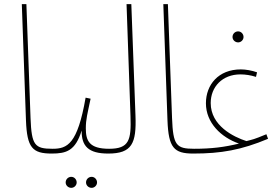

<svg xmlns="http://www.w3.org/2000/svg" viewBox="-20 -734 1330 924"><path d="M229 5C242 5 247 0 247 -7C247 -12 245 -18 233 -18C147 -18 132 -35 127 -165L107 -714H85L105 -154C110 -23 136 5 229 5Z M229 5C299 5 343 -8 373 -106C372 -31 405 5 501 5C514 5 519 0 519 -7C519 -12 517 -18 505 -18C410 -18 393 -56 393 -116C393 -160 401 -187 416 -259L392 -264C353 -40 304 -18 233 -18ZM421 170C435 170 447 158 447 144C447 129 435 117 421 117C406 117 394 129 394 144C394 158 406 170 421 170ZM323 170C337 170 349 158 349 144C349 129 337 117 323 117C308 117 296 129 296 144C296 158 308 170 323 170Z M501 5C615 5 637 -44 632 -177L612 -714H589L608 -175C612 -60 602 -18 505 -18Z M910 5C923 5 928 0 928 -7C928 -12 926 -18 914 -18C828 -18 813 -35 808 -165L788 -714H766L786 -154C791 -23 817 5 910 5Z M1126 -530C1140 -530 1152 -542 1152 -556C1152 -571 1140 -583 1126 -583C1111 -583 1099 -571 1099 -556C1099 -542 1111 -530 1126 -530ZM910 5C1044 5 1141 -12 1270 -66L1262 -88C1197 -61 1199 -64 1166 -55C1104 -75 994 -129 994 -238C994 -316 1050 -376 1137 -376C1161 -376 1187 -372 1212 -364L1217 -386C1192 -395 1162 -400 1139 -400C1031 -400 971 -326 971 -237C971 -143 1044 -73 1130 -43C1060 -26 999 -18 913 -18Z"/></svg>

Font: Noto Sans Arabic UI Cn Th
Style: Regular
Weight: 100
Width: 3
Designer: Monotype Design Team, Nadine Chahine and Nizar Qandah
Foundry: Monotype Imaging Inc.
Version: Version 2.010